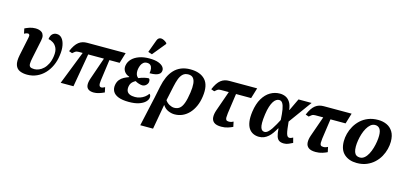

<svg xmlns="http://www.w3.org/2000/svg" viewBox="-82 -1416 4791 2262"><g transform="rotate(15 2314.0 -285.5)"><path d="M242 10Q190 10 151.5 -7Q113 -24 98 -67.5Q83 -111 99 -190L146 -415Q152 -443 145 -452.5Q138 -462 128 -462Q119 -462 106.5 -458Q94 -454 83 -447L70 -508Q94 -520 127 -531.5Q160 -543 199 -543Q220 -543 240.5 -538Q261 -533 277.5 -520Q294 -507 300.5 -483Q307 -459 299 -421L253 -200Q243 -153 242.5 -125.5Q242 -98 256.5 -86.5Q271 -75 307 -75Q333 -75 362 -86.5Q391 -98 417.5 -123Q444 -148 463.5 -187Q483 -226 491 -281Q500 -345 482.5 -382.5Q465 -420 435 -438.5Q405 -457 378 -461Q384 -505 405.5 -524.5Q427 -544 458 -544Q495 -544 520.5 -515Q546 -486 556.5 -432.5Q567 -379 556 -306Q547 -239 520.5 -181.5Q494 -124 453 -81Q412 -38 358.5 -14Q305 10 242 10Z M689 -372 649 -386Q667 -429 686.5 -458Q706 -487 728 -504Q750 -521 775 -528.5Q800 -536 830 -536H1299L1260 -407H761Q747 -407 737 -404.5Q727 -402 716.5 -394.5Q706 -387 689 -372ZM1056 10Q1013 10 989.5 -6.5Q966 -23 962.5 -55.5Q959 -88 975 -136L1083 -449H1141L1100 -151Q1094 -108 1100.5 -89.5Q1107 -71 1127 -71Q1133 -71 1143 -74Q1153 -77 1169 -86L1182 -25Q1148 -9 1116.5 0.5Q1085 10 1056 10ZM650 0 826 -449H884L806 0Z M1482 10Q1403 10 1354.5 -9Q1306 -28 1287 -62.5Q1268 -97 1275 -141Q1282 -181 1302.5 -206.5Q1323 -232 1352 -247.5Q1381 -263 1411 -273L1412 -278Q1369 -292 1348.5 -324Q1328 -356 1335 -396Q1343 -442 1376.5 -476Q1410 -510 1463.5 -529Q1517 -548 1585 -548Q1656 -548 1698 -532Q1740 -516 1757.5 -492Q1775 -468 1770 -443Q1767 -422 1751.5 -408Q1736 -394 1707 -387Q1678 -380 1632 -380Q1638 -414 1634 -438.5Q1630 -463 1615 -477Q1600 -491 1572 -491Q1546 -491 1528.5 -476.5Q1511 -462 1501.5 -440Q1492 -418 1488 -394Q1484 -370 1486.5 -349Q1489 -328 1497.5 -313Q1506 -298 1519 -290Q1551 -304 1584.5 -312Q1618 -320 1641 -320Q1648 -315 1651.5 -304Q1655 -293 1653 -276Q1649 -254 1629.5 -237Q1610 -220 1585 -220Q1569 -220 1542.5 -228Q1516 -236 1499 -248Q1483 -240 1469.5 -229Q1456 -218 1447 -203.5Q1438 -189 1434 -168Q1428 -133 1438 -110Q1448 -87 1473.5 -76Q1499 -65 1538 -65Q1569 -65 1598.5 -75Q1628 -85 1652.5 -103Q1677 -121 1694 -146Q1704 -139 1708 -127Q1712 -115 1709 -100Q1705 -73 1679 -48Q1653 -23 1604.5 -6.5Q1556 10 1482 10ZM1601 -603 1553 -619 1610 -774Q1618 -795 1631 -803.5Q1644 -812 1660.5 -811Q1677 -810 1695.5 -800.5Q1714 -791 1732 -774L1731 -762Z M1794 -263Q1807 -327 1830.5 -379.5Q1854 -432 1889.5 -470Q1925 -508 1974 -528.5Q2023 -549 2087 -549Q2207 -549 2268 -483.5Q2329 -418 2309 -278Q2300 -211 2276 -157.5Q2252 -104 2216.5 -66Q2181 -28 2136.5 -8Q2092 12 2040 12Q2003 12 1963 -5Q1923 -22 1897 -62H1895L1841 240H1685L1765 -122ZM2017 -62Q2056 -62 2082.5 -83Q2109 -104 2127 -153.5Q2145 -203 2157 -287Q2166 -350 2162 -394Q2158 -438 2138 -461.5Q2118 -485 2078 -485Q2037 -485 2011.5 -461Q1986 -437 1971 -396Q1956 -355 1945 -303L1907 -125Q1927 -95 1958 -78.5Q1989 -62 2017 -62Z M2423 -372 2383 -386Q2401 -429 2420.5 -458Q2440 -487 2462 -504Q2484 -521 2509 -528.5Q2534 -536 2564 -536H2903L2864 -407H2495Q2481 -407 2471 -404.5Q2461 -402 2450.5 -394.5Q2440 -387 2423 -372ZM2610 10Q2550 10 2521.5 -12Q2493 -34 2490.5 -73Q2488 -112 2505 -161L2612 -466H2688L2645 -164Q2641 -132 2641 -111Q2641 -90 2650 -80.5Q2659 -71 2682 -71Q2698 -71 2712 -75.5Q2726 -80 2736 -86L2749 -25Q2727 -14 2690.5 -2Q2654 10 2610 10Z M3069 10Q3031 10 2999 -5Q2967 -20 2945.5 -51.5Q2924 -83 2916.5 -134Q2909 -185 2919 -257Q2933 -355 2971 -419Q3009 -483 3063 -514.5Q3117 -546 3179 -546Q3217 -546 3249 -531.5Q3281 -517 3303.5 -482.5Q3326 -448 3333 -389H3337L3407 -536H3567L3362 -254Q3367 -204 3371.5 -169Q3376 -134 3382 -112.5Q3388 -91 3397 -81Q3406 -71 3421 -71Q3429 -71 3438.5 -74.5Q3448 -78 3463 -86L3479 -25Q3457 -14 3430.5 -2Q3404 10 3373 10Q3338 10 3316 -3.5Q3294 -17 3283 -51Q3272 -85 3268 -145H3264Q3245 -111 3225 -82.5Q3205 -54 3181.5 -33.5Q3158 -13 3130.5 -1.5Q3103 10 3069 10ZM3118 -63Q3139 -63 3159.5 -81Q3180 -99 3199.5 -128Q3219 -157 3236.5 -189Q3254 -221 3268 -248Q3264 -325 3255.5 -374Q3247 -423 3231.5 -447Q3216 -471 3190 -471Q3172 -471 3154.5 -460Q3137 -449 3121.5 -425Q3106 -401 3093 -361Q3080 -321 3072 -264Q3063 -199 3063.5 -159Q3064 -119 3072 -98.5Q3080 -78 3092 -70.5Q3104 -63 3118 -63Z M3575 -372 3535 -386Q3553 -429 3572.5 -458Q3592 -487 3614 -504Q3636 -521 3661 -528.5Q3686 -536 3716 -536H4055L4016 -407H3647Q3633 -407 3623 -404.5Q3613 -402 3602.5 -394.5Q3592 -387 3575 -372ZM3762 10Q3702 10 3673.5 -12Q3645 -34 3642.5 -73Q3640 -112 3657 -161L3764 -466H3840L3797 -164Q3793 -132 3793 -111Q3793 -90 3802 -80.5Q3811 -71 3834 -71Q3850 -71 3864 -75.5Q3878 -80 3888 -86L3901 -25Q3879 -14 3842.5 -2Q3806 10 3762 10Z M4262 10Q4168 10 4109 -42Q4050 -94 4050 -200Q4050 -245 4062.5 -293Q4075 -341 4101 -386.5Q4127 -432 4166 -468Q4205 -504 4258 -525Q4311 -546 4378 -546Q4436 -546 4483 -524.5Q4530 -503 4558.5 -457Q4587 -411 4587 -336Q4587 -293 4575 -245Q4563 -197 4538 -152Q4513 -107 4474 -70.5Q4435 -34 4382.5 -12Q4330 10 4262 10ZM4280 -62Q4312 -62 4337 -83Q4362 -104 4380.5 -139Q4399 -174 4411 -215Q4423 -256 4429 -296Q4435 -336 4435 -368Q4435 -427 4414.5 -453Q4394 -479 4359 -479Q4328 -479 4303.5 -458.5Q4279 -438 4260 -404.5Q4241 -371 4228.5 -331Q4216 -291 4209.5 -250.5Q4203 -210 4203 -176Q4203 -135 4212 -110Q4221 -85 4238.5 -73.5Q4256 -62 4280 -62Z"/></g></svg>

Font: Noto Serif
Style: Italic
Weight: 400
Italic angle: -12°
Designer: Monotype Design Team
Foundry: Monotype Imaging Inc.
Version: Version 2.013